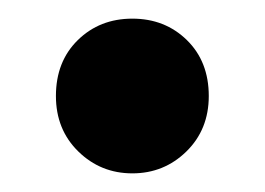

<svg xmlns="http://www.w3.org/2000/svg" viewBox="-20 -179 284 206"><path d="M40 -76Q40 -113 63.5 -136Q87 -159 122 -159Q157 -159 180.5 -136Q204 -113 204 -76Q204 -40 180 -16.5Q156 7 122 7Q88 7 64 -16.5Q40 -40 40 -76Z"/></svg>

Font: Montserrat Alternates SemiBold
Style: Regular
Weight: 600
Designer: Julieta Ulanovsky
Foundry: Julieta Ulanovsky
Version: Version 7.200